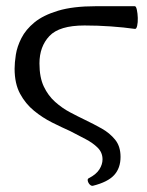

<svg xmlns="http://www.w3.org/2000/svg" viewBox="-20 -435 472 618"><path d="M279 163Q274 164 269 159Q264 154 262.5 147Q261 140 267 138Q290 126 300 110Q310 94 310 78Q310 56 294.5 40.5Q279 25 255 12.5Q231 0 206 -13Q179 -25 148 -40.5Q117 -56 89.5 -78.5Q62 -101 44.5 -133.5Q27 -166 27 -214Q27 -233 31 -259Q35 -285 49 -312.5Q63 -340 91 -363Q119 -386 167 -400.5Q215 -415 288 -415H414Q418 -415 420.5 -403.5Q423 -392 423.5 -377.5Q424 -363 421.5 -352Q419 -341 414 -342Q379 -347 336.5 -350Q294 -353 252 -353Q171 -353 139 -319Q107 -285 107 -231Q107 -186 121 -156.5Q135 -127 157.5 -107Q180 -87 205.5 -73.5Q231 -60 254 -49Q281 -36 307 -21.5Q333 -7 350.5 14.5Q368 36 368 70Q368 106 347.5 128.5Q327 151 279 163Z"/></svg>

Font: Junicode SmExp
Style: Regular
Weight: 400
Width: 6
Designer: Peter S. Baker
Version: Version 2.205; ttfautohint (v1.8.4)